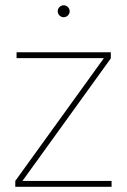

<svg xmlns="http://www.w3.org/2000/svg" viewBox="-20 -716 486 736"><path d="M38.6 -22.5 377.9 -492.7V-493.2H43.5V-515.6H404.8V-492.2L66.4 -22.9V-22.5H407.7V0H38.6ZM201.2 -672.9Q201.2 -679.2 204.3 -684.3Q207.5 -689.5 212.6 -692.6Q217.8 -695.8 224.1 -695.8Q230.5 -695.8 235.6 -692.6Q240.7 -689.5 243.9 -684.3Q247.1 -679.2 247.1 -672.9Q247.1 -666.5 243.9 -661.4Q240.7 -656.2 235.6 -653.1Q230.5 -649.9 224.1 -649.9Q217.8 -649.9 212.6 -653.1Q207.5 -656.2 204.3 -661.4Q201.2 -666.5 201.2 -672.9Z"/></svg>

Font: Intratopia Thin
Style: Regular
Weight: 100
Designer: Rasmus Andersson
Foundry: rsms
Version: Version 3.000;Glyphs 3.2.3 (3260)